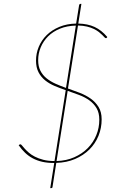

<svg xmlns="http://www.w3.org/2000/svg" viewBox="-20 -829 620 986"><path d="M258.5 8Q223.5 8 196.5 1.8Q169.5 -4.5 147.8 -16.2Q126 -28 108.5 -44.8Q91 -61.5 76 -83L78 -85Q80.5 -86.5 81.5 -87.2Q82.5 -88 85 -88Q88 -88 93 -81.8Q98 -75.5 106.5 -66Q115 -56.5 127.8 -45.2Q140.5 -34 159 -24.5Q177.5 -15 202.2 -8.5Q227 -2 260 -2L317.5 -366Q288 -376 260.8 -387.5Q233.5 -399 212 -416.2Q190.5 -433.5 177.8 -458Q165 -482.5 165 -518Q165 -555 179.2 -589Q193.5 -623 220 -649Q246.5 -675 284.8 -691Q323 -707 371 -708L386 -801Q387.5 -809 393 -809H398L382 -708Q430.5 -707 466 -690.5Q501.5 -674 531 -639L529 -636Q527.5 -633 524 -633Q520.5 -633 516.2 -637.8Q512 -642.5 505 -649.5Q498 -656.5 487.5 -664.8Q477 -673 462.2 -680.2Q447.5 -687.5 427.2 -692.5Q407 -697.5 380.5 -698L329 -374.5Q359.5 -364 390.2 -352Q421 -340 445.8 -322.5Q470.5 -305 486.2 -279.5Q502 -254 502 -216Q502 -171.5 485.8 -131.5Q469.5 -91.5 439 -61.2Q408.5 -31 365.5 -12.5Q322.5 6 269 7.5L250 129Q250 137 243 137H238ZM490 -214Q490 -249.5 476 -273.2Q462 -297 439 -313.5Q416 -330 387 -341Q358 -352 327.5 -362.5L270.5 -2Q321 -3.5 361.5 -21.5Q402 -39.5 430.5 -68.2Q459 -97 474.5 -134.8Q490 -172.5 490 -214ZM176 -520Q176 -487.5 187.8 -465Q199.5 -442.5 219.5 -426.5Q239.5 -410.5 265.2 -399Q291 -387.5 319 -377.5L369.5 -697.5Q324 -696.5 288 -681.8Q252 -667 227.2 -642.5Q202.5 -618 189.2 -586.2Q176 -554.5 176 -520Z"/></svg>

Font: Lato Hairline
Style: Italic
Weight: 250
Italic angle: -7°
Designer: Lukasz Dziedzic
Foundry: Lukasz Dziedzic
Version: Version 1.104; Western+Polish opensource